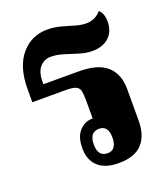

<svg xmlns="http://www.w3.org/2000/svg" viewBox="-111 -641 640 732"><g transform="rotate(-20 209.0 -275.0)"><path d="M247 11Q192 11 163.5 -15.5Q135 -42 135 -89Q135 -136 157 -159.5Q179 -183 208 -183Q210 -183 211 -183V-255Q211 -279 208.5 -293Q206 -307 194 -313.5Q182 -320 152 -320H16V-372Q16 -463 57.5 -512Q99 -561 163 -561Q191 -561 217 -554Q243 -547 267.5 -539.5Q292 -532 313 -532Q349 -532 373 -560Q391 -545 391 -511Q391 -471 366 -448Q341 -425 299 -425Q274 -425 246.5 -433.5Q219 -442 192 -450.5Q165 -459 140 -459Q115 -459 97 -439.5Q79 -420 79 -378V-370H222Q301 -370 337 -337Q373 -304 373 -244V-117Q373 -55 342.5 -22Q312 11 247 11ZM220 -39Q239 -39 248 -52.5Q257 -66 257 -89Q257 -138 220 -138Q181 -138 181 -88Q181 -39 220 -39Z"/></g></svg>

Font: Noto Serif Thai ExtraCondensed Black
Style: Regular
Weight: 900
Width: 2
Designer: Monotype Design Team
Foundry: Monotype Imaging Inc.
Version: Version 2.002; ttfautohint (v1.8.4.7-5d5b)